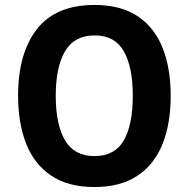

<svg xmlns="http://www.w3.org/2000/svg" viewBox="-20 -745 762 775"><path d="M669 -358Q669 -246 636 -163.5Q603 -81 534.5 -35.5Q466 10 361 10Q256 10 187.5 -35.5Q119 -81 86 -164Q53 -247 53 -359Q53 -530 129 -627.5Q205 -725 362 -725Q467 -725 535 -680Q603 -635 636 -552.5Q669 -470 669 -358ZM205 -358Q205 -242 242.5 -178.5Q280 -115 361 -115Q443 -115 479.5 -178Q516 -241 516 -358Q516 -475 479.5 -538.5Q443 -602 362 -602Q280 -602 242.5 -538Q205 -474 205 -358Z"/></svg>

Font: Noto Sans SemiCondensed
Style: Bold
Weight: 700
Width: 4
Designer: Monotype Design Team
Foundry: Monotype Imaging Inc.
Version: Version 2.013; ttfautohint (v1.8.4.7-5d5b)